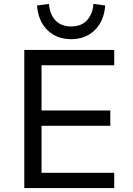

<svg xmlns="http://www.w3.org/2000/svg" viewBox="-20 -960 678 980"><path d="M104 0V-705H563V-627H192V-396H543V-318H192V-78H563V0ZM343 -760Q270 -760 222.5 -806Q175 -852 169 -932L230 -940Q234 -887 263 -856Q292 -825 343 -825Q395 -825 424 -856.5Q453 -888 457 -940L517 -932Q511 -852 463.5 -806Q416 -760 343 -760Z"/></svg>

Font: Nunito Sans 8pt
Style: Regular
Weight: 400
Version: Version 3.101;gftools[0.9.27]